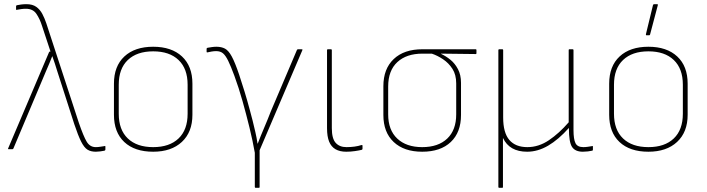

<svg xmlns="http://www.w3.org/2000/svg" viewBox="-20 -715 3388 920"><path d="M439 12Q415 12 399 2Q383 -8 368.5 -37Q354 -66 336 -120L254 -375Q249 -392 243 -410Q237 -428 231 -445H230Q223 -427 215.5 -409Q208 -391 200 -373L44 -3Q42 0 39 0H22Q17 0 19 -4L215 -465Q216 -468 220 -468H222L181 -592Q171 -624 154.5 -648.5Q138 -673 104 -673Q93 -673 82 -671.5Q71 -670 61 -668Q57 -666 57 -670V-685Q57 -689 61 -690Q70 -692 82 -693.5Q94 -695 107 -695Q136 -695 154 -682Q172 -669 183 -648Q194 -627 202 -603L358 -126Q380 -62 395.5 -36Q411 -10 439 -10Q450 -10 461.5 -12Q473 -14 481 -15Q485 -17 485 -12V2Q485 5 481 7Q471 9 460 10.5Q449 12 439 12Z M714 12Q625 12 575.5 -34.5Q526 -81 526 -165V-314Q526 -398 576 -444.5Q626 -491 714 -491Q802 -491 852 -444.5Q902 -398 902 -314V-165Q902 -82 851.5 -35Q801 12 714 12ZM714 -10Q792 -10 835.5 -51.5Q879 -93 879 -170V-309Q879 -386 835.5 -427.5Q792 -469 714 -469Q636 -469 592.5 -427.5Q549 -386 549 -309V-170Q549 -93 592.5 -51.5Q636 -10 714 -10Z M1205 185Q1201 185 1201 181V17Q1191 -40 1175.5 -103.5Q1160 -167 1142 -231Q1124 -295 1103 -352Q1086 -398 1073.5 -423.5Q1061 -449 1048.5 -459.5Q1036 -470 1016 -470Q1005 -470 993.5 -468Q982 -466 974 -464Q970 -463 970 -467V-481Q970 -485 974 -486Q985 -488 996 -489.5Q1007 -491 1017 -491Q1041 -491 1058 -482Q1075 -473 1090.5 -444.5Q1106 -416 1126 -357Q1139 -318 1152 -275.5Q1165 -233 1177 -188Q1184 -164 1190.5 -137Q1197 -110 1203.5 -82.5Q1210 -55 1214 -27H1215Q1230 -66 1246.5 -104.5Q1263 -143 1278 -182L1403 -476Q1405 -479 1408 -479H1425Q1431 -479 1429 -475L1224 5V181Q1224 185 1221 185Z M1639 12Q1608 12 1587.5 0Q1567 -12 1557 -36.5Q1547 -61 1547 -101V-475Q1547 -479 1551 -479H1566Q1570 -479 1570 -475V-101Q1570 -51 1588.5 -30.5Q1607 -10 1640 -10Q1660 -10 1678.5 -12.5Q1697 -15 1712 -20Q1717 -21 1717 -17V-2Q1717 2 1713 3Q1701 6 1680.5 9Q1660 12 1639 12Z M2003 12Q1916 12 1866.5 -34.5Q1817 -81 1817 -164V-302Q1817 -385 1866.5 -432Q1916 -479 2004 -479H2260Q2263 -479 2263 -475V-460Q2263 -456 2260 -456L2093 -458V-457Q2117 -446 2138.5 -428.5Q2160 -411 2174.5 -383.5Q2189 -356 2189 -318V-164Q2189 -81 2140 -34.5Q2091 12 2003 12ZM2003 -10Q2080 -10 2123 -51Q2166 -92 2166 -167V-315Q2166 -357 2148 -385Q2130 -413 2103 -431Q2076 -449 2049 -458H2004Q1928 -458 1884 -417.5Q1840 -377 1840 -300V-167Q1840 -92 1883.5 -51Q1927 -10 2003 -10Z M2372 185Q2368 185 2368 181V-475Q2368 -479 2372 -479H2387Q2391 -479 2391 -475V-152Q2391 -79 2420.5 -44.5Q2450 -10 2507 -10Q2561 -10 2610 -43Q2659 -76 2705 -129V-475Q2705 -479 2708 -479H2724Q2728 -479 2728 -475V-92Q2728 -48 2737.5 -29Q2747 -10 2775 -10Q2785 -10 2795.5 -11.5Q2806 -13 2818 -15Q2821 -17 2821 -13V2Q2821 4 2820.5 5Q2820 6 2818 7Q2810 9 2797 10.5Q2784 12 2773 12Q2736 12 2721 -11Q2706 -34 2706 -100V-102Q2656 -46 2606.5 -17Q2557 12 2506 12Q2421 12 2390 -54V181Q2390 185 2387 185Z M3087 12Q2998 12 2948.5 -34.5Q2899 -81 2899 -165V-314Q2899 -398 2949 -444.5Q2999 -491 3087 -491Q3175 -491 3225 -444.5Q3275 -398 3275 -314V-165Q3275 -82 3224.5 -35Q3174 12 3087 12ZM3087 -10Q3165 -10 3208.5 -51.5Q3252 -93 3252 -170V-309Q3252 -386 3208.5 -427.5Q3165 -469 3087 -469Q3009 -469 2965.5 -427.5Q2922 -386 2922 -309V-170Q2922 -93 2965.5 -51.5Q3009 -10 3087 -10ZM3078 -546Q3074 -546 3075 -551L3109 -691Q3111 -695 3114 -695H3130Q3133 -695 3132 -690L3095 -550Q3094 -546 3091 -546Z"/></svg>

Font: Sofia Sans Thin
Style: Regular
Weight: 250
Designer: Botio Nikoltchev, Ani Petrova
Foundry: lettersoup
Version: Version 4.101